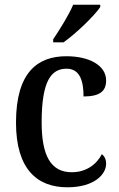

<svg xmlns="http://www.w3.org/2000/svg" viewBox="-20 -786 507 816"><path d="M206 -619V-606H250C304 -644 383 -721 406 -756V-766H291C272 -721 234 -661 206 -619ZM266 10C381 10 431 -45 431 -90C431 -109 424 -122 413 -131C391 -88 347 -54 285 -54C195 -54 157 -126 157 -266C157 -443 198 -494 263 -494C320 -494 335 -441 335 -376C405 -376 431 -399 431 -444C431 -509 358 -547 262 -547C141 -547 48 -480 48 -265C48 -67 138 10 266 10Z"/></svg>

Font: Noto Serif Lao SemiCondensed Medium
Style: Regular
Weight: 500
Width: 4
Designer: Monotype Design Team
Foundry: Monotype Imaging Inc.
Version: Version 2.003